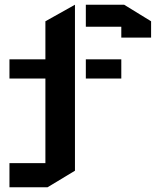

<svg xmlns="http://www.w3.org/2000/svg" viewBox="-20 -598 679 812"><path d="M343 -347H493V-266H343ZM172 -508 297 -578V124L181 194H20V92H172V-266H20V-347H172ZM619 -439H493V-485H343V-578H505L619 -508Z"/></svg>

Font: Wallpoet
Style: Regular
Weight: 400
Designer: Lars Berggren
Foundry: Lars Berggren
Version: Version 1.000